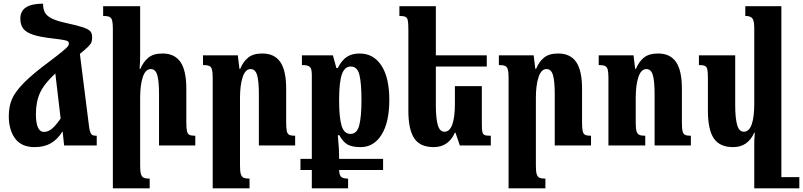

<svg xmlns="http://www.w3.org/2000/svg" viewBox="-20 -794 4383 1048"><path d="M508 -53V0H330L322 -75H320Q294 -33 257.5 -12Q221 9 169 9Q97 9 62.5 -38Q28 -85 28 -160Q28 -213 45.5 -253.5Q63 -294 111.5 -343Q160 -392 256 -463Q296 -493 320 -513Q344 -533 350 -540.5Q356 -548 356 -556Q356 -564 351.5 -568Q347 -572 329 -575.5Q311 -579 268 -584Q198 -592 160.5 -604.5Q123 -617 107 -637.5Q91 -658 91 -693Q91 -774 215 -774Q215 -745 225 -726Q235 -707 263 -693Q291 -679 343 -668Q407 -654 435.5 -644Q464 -634 473.5 -622.5Q483 -611 483 -591Q483 -574 479 -563.5Q475 -553 461 -539Q447 -525 416 -500L466 -104Q469 -80 474 -69.5Q479 -59 486 -56Q493 -53 508 -53ZM311 -147 282 -393Q222 -338 199 -288.5Q176 -239 176 -172Q176 -74 220 -74Q242 -74 262.5 -90.5Q283 -107 311 -147Z M1046 0H848V-281Q848 -351 838.5 -384Q829 -417 803 -417Q774 -417 759.5 -373.5Q745 -330 745 -261V111Q745 142 749.5 156.5Q754 171 764.5 176Q775 181 797 181V234H596V-638Q596 -668 592 -682.5Q588 -697 577 -702Q566 -707 543 -707V-760H745V-493Q745 -454 742 -418H746Q762 -456 789.5 -479Q817 -502 867 -502Q933 -502 965 -455.5Q997 -409 997 -310V-128Q997 -93 1000.5 -78Q1004 -63 1014 -58Q1024 -53 1046 -53Z M1591 0H1393V-281Q1393 -350 1383.5 -383.5Q1374 -417 1348 -417Q1319 -417 1304.5 -373Q1290 -329 1290 -260V111Q1290 142 1294.5 156.5Q1299 171 1309.5 176Q1320 181 1342 181V234H1141V-370Q1141 -400 1137 -414.5Q1133 -429 1122 -434Q1111 -439 1088 -439V-492H1278L1287 -418H1291Q1307 -457 1334.5 -479.5Q1362 -502 1412 -502Q1478 -502 1510 -455.5Q1542 -409 1542 -310V-128Q1542 -93 1545.5 -78Q1549 -63 1559 -58Q1569 -53 1591 -53Z M1831 73H2071V134H1831Q1832 163 1843 172Q1854 181 1880 181V234H1682V134H1620V73H1682V-386Q1682 -418 1671.5 -428.5Q1661 -439 1628 -439V-492H1797L1816 -423H1824Q1845 -465 1873 -483.5Q1901 -502 1943 -502Q2019 -502 2062 -436Q2105 -370 2105 -249Q2105 -126 2062.5 -58.5Q2020 9 1949 9Q1904 9 1879 -4Q1854 -17 1832 -56H1824Q1831 16 1831 71ZM1831 -247Q1831 -153 1844.5 -108Q1858 -63 1893 -63Q1929 -63 1941 -110.5Q1953 -158 1953 -247Q1953 -339 1942 -385Q1931 -431 1894 -431Q1861 -431 1846 -388Q1831 -345 1831 -247Z M2659 -53V0H2490L2466 -70H2463Q2428 9 2347 9Q2273 9 2241 -39Q2209 -87 2209 -189V-632Q2209 -668 2206 -682.5Q2203 -697 2193 -702Q2183 -707 2160 -707V-760H2359V-492H2637V-431H2359V-220Q2359 -149 2369.5 -112Q2380 -75 2406 -75Q2435 -75 2449 -115Q2463 -155 2463 -227V-324H2610V-120Q2610 -86 2613 -73.5Q2616 -61 2625 -57Q2634 -53 2659 -53Z M3206 0H3008V-281Q3008 -350 2998.5 -383.5Q2989 -417 2963 -417Q2934 -417 2919.5 -373Q2905 -329 2905 -260V111Q2905 142 2909.5 156.5Q2914 171 2924.5 176Q2935 181 2957 181V234H2756V-370Q2756 -400 2752 -414.5Q2748 -429 2737 -434Q2726 -439 2703 -439V-492H2893L2902 -418H2906Q2922 -457 2949.5 -479.5Q2977 -502 3027 -502Q3093 -502 3125 -455.5Q3157 -409 3157 -310V-128Q3157 -93 3160.5 -78Q3164 -63 3174 -58Q3184 -53 3206 -53Z M3751 0H3553V-281Q3553 -351 3543.5 -384Q3534 -417 3508 -417Q3479 -417 3464.5 -373Q3450 -329 3450 -260V-123Q3450 -92 3454.5 -77.5Q3459 -63 3469.5 -58Q3480 -53 3502 -53V0H3301V-370Q3301 -400 3297 -414.5Q3293 -429 3282 -434Q3271 -439 3248 -439V-492H3438L3447 -418H3451Q3467 -457 3494.5 -479.5Q3522 -502 3572 -502Q3638 -502 3670 -455.5Q3702 -409 3702 -310V-128Q3702 -93 3705.5 -78Q3709 -63 3719 -58Q3729 -53 3751 -53Z M4343 173V234H4122H4097V0Q4096 -22 4100 -70H4097Q4062 9 3982 9Q3908 9 3876 -39Q3844 -87 3844 -189V-364Q3844 -400 3841 -414.5Q3838 -429 3828 -434Q3818 -439 3795 -439V-492H3993V-220Q3993 -150 4003.5 -112.5Q4014 -75 4040 -75Q4069 -75 4083 -115Q4097 -155 4097 -227V-639Q4097 -681 4086.5 -694Q4076 -707 4048 -707V-760H4245V173Z"/></svg>

Font: Noto Serif Armenian Bold Cond
Style: Regular
Weight: 700
Width: 3
Designer: Monotype Design team
Foundry: Monotype Imaging Inc.
Version: Version 1.000